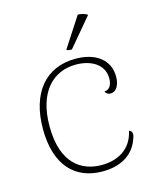

<svg xmlns="http://www.w3.org/2000/svg" viewBox="-108 -779 716 868"><g transform="rotate(-15 249.5 -345.0)"><path d="M384 -689C370 -698 358 -701 339 -702L248 -562C250 -557 266 -556 273 -557ZM265 12C346 12 410 -21 435 -92C447 -121 439 -130 427 -135C408 -48 339 -17 268 -17C177 -17 85 -70 85 -247C85 -408 165 -486 272 -486C339 -486 402 -455 402 -387C402 -359 391 -335 365 -335C373 -321 382 -319 391 -319C417 -319 434 -347 434 -387C434 -464 373 -512 277 -512C135 -512 53 -409 53 -243C53 -73 136 12 265 12Z"/></g></svg>

Font: Arima Koshi Thin
Style: Regular
Weight: 250
Designer: Joana Correia and Natanael Gama
Foundry: NDISCOVER
Version: Version 1.019;PS 001.019;hotconv 1.0.88;makeotf.lib2.5.64775